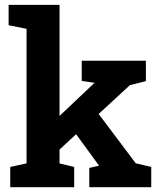

<svg xmlns="http://www.w3.org/2000/svg" viewBox="-20 -782 668 802"><path d="M22.8 0V-84.7L90.9 -99.5V-661.7L16 -676.6V-761.7H228.7V-297.7L373.5 -434.8L374.5 -436.2L321.4 -444V-528.3H589.4V-443.2L522.4 -426.1L392.1 -306L547 -99.9L611.7 -84.7V0H353V-80.6L393.3 -89.8L392.4 -91.8L297.9 -221.4L228.7 -157.3V-99.5L289.8 -84.7V0Z"/></svg>

Font: Hanuman
Style: Regular
Weight: 400
Designer: Danh Hong
Foundry: Danh Hong
Version: Version 9.000